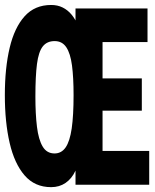

<svg xmlns="http://www.w3.org/2000/svg" viewBox="-20 -762 640 792"><path d="M191 10Q123.5 10 81.5 -38.5Q39.5 -87 19.8 -172.5Q0 -258 0 -369.5Q0 -481 19.8 -564.5Q39.5 -648 81.5 -694.8Q123.5 -741.5 191 -741.5Q217.5 -741.5 238.2 -731.2Q259 -721 274.8 -702.2Q290.5 -683.5 301.5 -657.2Q312.5 -631 319 -599L291.5 -584.5V-727H588.5V-588.5H403V-438.5H565V-305.5H403V-139.5H595.5V0H291.5V-153L308.5 -133.5Q306 -89.5 291 -57.2Q276 -25 250.5 -7.5Q225 10 191 10ZM205 -129Q233.5 -129 250.8 -154Q268 -179 275.8 -232.2Q283.5 -285.5 283.5 -370Q283.5 -442 277 -491.8Q270.5 -541.5 253.5 -567Q236.5 -592.5 205.5 -592.5Q173.5 -592.5 156.2 -570.2Q139 -548 132.5 -497.8Q126 -447.5 126 -363.5Q126 -291.5 132.5 -238.8Q139 -186 156 -157.5Q173 -129 205 -129Z"/></svg>

Font: Spline Sans Mono
Style: Regular
Weight: 400
Monospace: yes
Designer: Eben Sorkin, Mirko Velimirovic
Foundry: Sorkin Type
Version: Version 1.004